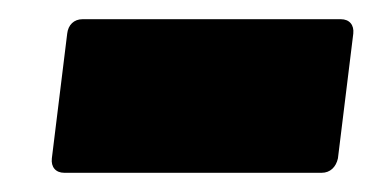

<svg xmlns="http://www.w3.org/2000/svg" viewBox="-20 -385 390 200"><path d="M47 -205H315C324 -205 330 -211 332 -220L348 -350C349 -359 344 -365 335 -365H66C57 -365 51 -359 50 -350L34 -220C33 -211 38 -205 47 -205Z"/></svg>

Font: Barlow Condensed Black
Style: Italic
Weight: 900
Width: 3
Italic angle: -7°
Designer: Jeremy Tribby
Foundry: Tribby Type
Version: Version 1.422;hotconv 1.0.109;makeotfexe 2.5.65596